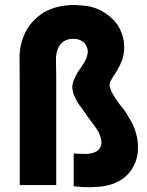

<svg xmlns="http://www.w3.org/2000/svg" viewBox="-20 -744 599 782"><path d="M482.4 -300.8Q494.1 -285.2 502.9 -268.6Q512.7 -252.9 521.5 -235.4Q525.4 -225.6 529.3 -216.8Q532.2 -207 535.2 -196.3Q542 -170.9 542 -144.5Q542 -132.8 541 -121.1Q536.1 -82 513.7 -49.8Q500 -31.2 483.4 -18.6Q465.8 -5.9 445.3 2.9Q405.3 17.6 363.3 17.6Q355.5 18.6 347.7 18.6Q313.5 18.6 280.3 14.6Q280.3 12.7 280.3 10.7Q280.3 7.8 280.3 5.9Q280.3 2 280.3 -2Q280.3 -5.9 280.3 -10.7Q280.3 -19.5 280.3 -28.3Q280.3 -37.1 280.3 -45.9Q280.3 -54.7 280.3 -63.5Q280.3 -72.3 280.3 -81.1Q280.3 -90.8 280.3 -100.6Q280.3 -109.4 280.3 -119.1Q283.2 -119.1 286.1 -118.2Q289.1 -118.2 291 -118.2Q307.6 -117.2 323.2 -117.2Q338.9 -116.2 354.5 -120.1Q362.3 -122.1 368.2 -125Q375 -127.9 380.9 -133.8Q396.5 -149.4 392.6 -170.9Q388.7 -191.4 379.9 -209Q370.1 -224.6 359.4 -238.3Q348.6 -252.9 337.9 -267.6Q330.1 -279.3 322.3 -290Q313.5 -301.8 305.7 -313.5Q305.7 -313.5 305.7 -313.5Q304.7 -313.5 304.7 -313.5Q299.8 -322.3 293.9 -331.1Q289.1 -338.9 285.2 -348.6Q282.2 -353.5 280.3 -358.4Q279.3 -363.3 277.3 -369.1Q276.4 -374 275.4 -378.9Q274.4 -384.8 274.4 -389.6Q275.4 -406.2 282.2 -420.9Q288.1 -435.5 296.9 -450.2Q303.7 -460.9 311.5 -471.7Q319.3 -482.4 325.2 -493.2Q334 -509.8 336.9 -526.4Q339.8 -543 330.1 -559.6Q327.1 -565.4 322.3 -570.3Q317.4 -574.2 311.5 -578.1Q304.7 -582 295.9 -584Q288.1 -585.9 279.3 -585.9Q269.5 -585.9 259.8 -584Q251 -582 242.2 -577.1Q235.4 -573.2 230.5 -567.4Q224.6 -562.5 220.7 -555.7Q206.1 -530.3 208 -494.1Q209 -458 209 -433.6Q209 -391.6 209 -348.6Q209 -305.7 209 -262.7Q209 -222.7 209 -182.6Q209 -141.6 209 -101.6Q209 -73.2 209 -45.9Q209 -17.6 209 9.8Q207 9.8 204.1 9.8Q202.1 9.8 199.2 9.8Q184.6 9.8 169.9 9.8Q155.3 9.8 140.6 9.8Q130.9 9.8 120.1 9.8Q110.4 9.8 100.6 9.8Q90.8 9.8 80.1 9.8Q70.3 9.8 60.5 9.8Q60.5 7.8 60.5 4.9Q60.5 2.9 60.5 0Q60.5 -57.6 60.5 -115.2Q60.5 -172.9 60.5 -231.4Q60.5 -270.5 60.5 -310.5Q60.5 -349.6 60.5 -389.6Q60.5 -448.2 59.6 -508.8Q59.6 -509.8 59.6 -510.7Q59.6 -570.3 88.9 -623Q101.6 -644.5 118.2 -661.1Q135.7 -678.7 156.2 -692.4Q185.5 -709 217.8 -716.8Q250 -723.6 284.2 -723.6Q312.5 -722.7 338.9 -718.8Q365.2 -713.9 390.6 -701.2Q411.1 -690.4 428.7 -675.8Q445.3 -661.1 459 -642.6Q479.5 -610.4 484.4 -574.2Q489.3 -538.1 478.5 -502Q473.6 -489.3 467.8 -477.5Q461.9 -465.8 455.1 -454.1Q451.2 -447.3 447.3 -441.4Q444.3 -436.5 439.5 -429.7Q439.5 -429.7 439.5 -429.7Q439.5 -429.7 439.5 -428.7Q436.5 -425.8 434.6 -421.9Q432.6 -418 430.7 -414.1Q429.7 -412.1 428.7 -410.2Q427.7 -408.2 427.7 -406.2Q424.8 -396.5 427.7 -387.7Q430.7 -378.9 434.6 -370.1Q440.4 -359.4 446.3 -349.6Q453.1 -339.8 460 -329.1Q464.8 -322.3 470.7 -314.5Q477.5 -306.6 482.4 -300.8Z"/></svg>

Font: LeFont
Style: Bold
Weight: 800
Designer: Leryon MEDIA
Version: Version 1.0